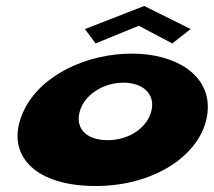

<svg xmlns="http://www.w3.org/2000/svg" viewBox="-20 -604 714 641"><path d="M461.4 -584 616.6 -507 555.2 -459 443.3 -518 299.2 -459 263.6 -507ZM61.6 -239C-7.5 -101 80.4 17 299.4 17C509.4 17 667.5 -101 673.6 -239C679.3 -355 566 -425 420 -425C271 -425 119.3 -355 61.6 -239ZM248.6 -239C267.8 -293 330.2 -328 392.2 -328C454.2 -328 496.8 -293 486.6 -239C475.7 -181 413.8 -136 339.8 -136C262.8 -136 227.7 -181 248.6 -239Z"/></svg>

Font: Hussar Milosc
Style: Obl
Weight: 700
Foundry: Cannot Into Space Fonts
Version: Version 1.02